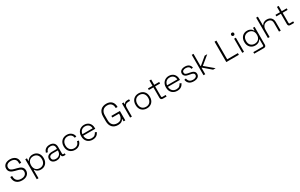

<svg xmlns="http://www.w3.org/2000/svg" viewBox="396 -3113 8939 5712"><g transform="rotate(-30 4865.5 -257.0)"><path d="M315 14Q259 14 211.5 -1Q164 -16 129 -46Q94 -76 74 -122.5Q54 -169 54 -232V-251H118V-232Q118 -183 132.5 -147.5Q147 -112 173.5 -88.5Q200 -65 236 -53.5Q272 -42 315 -42Q403 -42 449.5 -82.5Q496 -123 496 -186Q496 -218 484 -239.5Q472 -261 451 -276.5Q430 -292 400 -302.5Q370 -313 334 -322L270 -338Q227 -349 190.5 -364Q154 -379 127.5 -401Q101 -423 86 -454Q71 -485 71 -528Q71 -571 88 -605.5Q105 -640 135.5 -664Q166 -688 209 -701Q252 -714 303 -714Q354 -714 399 -700.5Q444 -687 477 -660.5Q510 -634 529 -594.5Q548 -555 548 -503V-456H484V-503Q484 -544 470 -573.5Q456 -603 431.5 -621.5Q407 -640 374 -649Q341 -658 303 -658Q266 -658 235.5 -649.5Q205 -641 182.5 -624.5Q160 -608 147.5 -584Q135 -560 135 -528Q135 -497 146 -475.5Q157 -454 177.5 -439Q198 -424 227.5 -413.5Q257 -403 293 -394L357 -378Q398 -368 435 -354Q472 -340 499.5 -318Q527 -296 543.5 -264Q560 -232 560 -186Q560 -140 542.5 -103Q525 -66 493 -40Q461 -14 416 0Q371 14 315 14Z M950 -40Q991 -40 1025.5 -53.5Q1060 -67 1084.5 -93Q1109 -119 1122.5 -156Q1136 -193 1136 -239V-247Q1136 -294 1122.5 -330.5Q1109 -367 1084.5 -393Q1060 -419 1025.5 -432.5Q991 -446 950 -446Q909 -446 874.5 -432.5Q840 -419 815.5 -393Q791 -367 777.5 -330.5Q764 -294 764 -247V-239Q764 -193 777.5 -156Q791 -119 815.5 -93Q840 -67 874.5 -53.5Q909 -40 950 -40ZM764 200H704V-486H762V-397H774Q785 -417 800.5 -435.5Q816 -454 839 -468.5Q862 -483 893 -491.5Q924 -500 964 -500Q1013 -500 1055.5 -482.5Q1098 -465 1129.5 -432.5Q1161 -400 1179.5 -353.5Q1198 -307 1198 -249V-237Q1198 -179 1180 -132.5Q1162 -86 1130.5 -53.5Q1099 -21 1056 -3.5Q1013 14 964 14Q924 14 893 5.5Q862 -3 839.5 -17Q817 -31 801.5 -49Q786 -67 776 -85H764Z M1503 -40Q1581 -40 1628 -86.5Q1675 -133 1675 -218V-230H1498Q1446 -230 1411.5 -207.5Q1377 -185 1377 -138Q1377 -90 1412 -65Q1447 -40 1503 -40ZM1499 14Q1460 14 1427 4Q1394 -6 1369.5 -25Q1345 -44 1331 -72.5Q1317 -101 1317 -137Q1317 -173 1331 -200.5Q1345 -228 1369 -246Q1393 -264 1426 -273Q1459 -282 1497 -282H1675V-321Q1675 -380 1641.5 -413Q1608 -446 1542 -446Q1477 -446 1440 -414.5Q1403 -383 1390 -330L1332 -347Q1341 -379 1357.5 -407Q1374 -435 1400 -455.5Q1426 -476 1461.5 -488Q1497 -500 1542 -500Q1634 -500 1684.5 -452Q1735 -404 1735 -318V-82Q1735 -52 1763 -52H1810V0H1746Q1715 0 1697 -18.5Q1679 -37 1679 -69V-76H1669Q1659 -59 1645.5 -43Q1632 -27 1612 -14Q1592 -1 1564.5 6.5Q1537 14 1499 14Z M2131 14Q2078 14 2033 -3.5Q1988 -21 1955 -54Q1922 -87 1903.5 -133.5Q1885 -180 1885 -238V-248Q1885 -306 1903.5 -352.5Q1922 -399 1955 -432Q1988 -465 2033 -482.5Q2078 -500 2131 -500Q2184 -500 2224 -484.5Q2264 -469 2292.5 -443Q2321 -417 2338 -383.5Q2355 -350 2360 -315L2301 -303Q2297 -332 2285 -358Q2273 -384 2252 -403.5Q2231 -423 2201 -434.5Q2171 -446 2131 -446Q2091 -446 2057 -432Q2023 -418 1998 -392Q1973 -366 1959 -329.5Q1945 -293 1945 -247V-239Q1945 -193 1959 -156.5Q1973 -120 1998 -94Q2023 -68 2057 -54Q2091 -40 2131 -40Q2171 -40 2201 -51Q2231 -62 2252.5 -81.5Q2274 -101 2287 -127Q2300 -153 2305 -183L2364 -171Q2357 -135 2339.5 -102Q2322 -69 2293 -43Q2264 -17 2224 -1.5Q2184 14 2131 14Z M2901 -282Q2897 -361 2850 -403.5Q2803 -446 2729 -446Q2656 -446 2608 -403.5Q2560 -361 2549 -282ZM2736 14Q2680 14 2634 -4.5Q2588 -23 2555.5 -56Q2523 -89 2505.5 -135Q2488 -181 2488 -237V-249Q2488 -305 2506 -351Q2524 -397 2556 -430Q2588 -463 2632.5 -481.5Q2677 -500 2729 -500Q2780 -500 2823 -483.5Q2866 -467 2896.5 -436.5Q2927 -406 2944.5 -362Q2962 -318 2962 -262V-230H2548Q2550 -185 2564.5 -149.5Q2579 -114 2603.5 -89.5Q2628 -65 2662 -52.5Q2696 -40 2736 -40Q2804 -40 2841.5 -71Q2879 -102 2899 -147L2953 -123Q2941 -98 2924 -73.5Q2907 -49 2881.5 -29.5Q2856 -10 2820 2Q2784 14 2736 14Z M3610 14Q3550 14 3501 -4Q3452 -22 3417 -58Q3382 -94 3363 -147.5Q3344 -201 3344 -271V-429Q3344 -499 3363 -552.5Q3382 -606 3417.5 -642Q3453 -678 3503 -696Q3553 -714 3614 -714Q3675 -714 3721 -696.5Q3767 -679 3798 -646.5Q3829 -614 3845 -568Q3861 -522 3861 -465V-460H3797V-467Q3797 -508 3786.5 -542.5Q3776 -577 3753.5 -602.5Q3731 -628 3696.5 -642Q3662 -656 3614 -656Q3516 -656 3462 -597.5Q3408 -539 3408 -431V-269Q3408 -161 3462 -102.5Q3516 -44 3614 -44Q3709 -44 3754 -99Q3799 -154 3799 -247V-267H3568V-323H3861V0H3803V-79H3791Q3782 -61 3768 -44Q3754 -27 3732 -14Q3710 -1 3680.5 6.5Q3651 14 3610 14Z M4027 0V-486H4085V-425H4097Q4111 -458 4138.5 -473Q4166 -488 4215 -488H4272V-432H4208Q4152 -432 4119.5 -401Q4087 -370 4087 -304V0Z M4600 14Q4545 14 4499.5 -4Q4454 -22 4421.5 -55Q4389 -88 4371.5 -134.5Q4354 -181 4354 -237V-249Q4354 -305 4371.5 -351.5Q4389 -398 4421.5 -431Q4454 -464 4499.5 -482Q4545 -500 4600 -500Q4656 -500 4701 -482Q4746 -464 4778.5 -431Q4811 -398 4828.5 -351.5Q4846 -305 4846 -249V-237Q4846 -181 4828.5 -134.5Q4811 -88 4778.5 -55Q4746 -22 4701 -4Q4656 14 4600 14ZM4600 -40Q4643 -40 4677.5 -54Q4712 -68 4736 -94.5Q4760 -121 4773 -157.5Q4786 -194 4786 -239V-247Q4786 -292 4773 -328.5Q4760 -365 4736 -391.5Q4712 -418 4677.5 -432Q4643 -446 4600 -446Q4557 -446 4522.5 -432Q4488 -418 4464 -391.5Q4440 -365 4427 -328.5Q4414 -292 4414 -247V-239Q4414 -194 4427 -157.5Q4440 -121 4464 -94.5Q4488 -68 4522.5 -54Q4557 -40 4600 -40Z M5153 0Q5114 0 5094.5 -20Q5075 -40 5075 -76V-432H4919V-486H5075V-668H5135V-486H5305V-432H5135V-84Q5135 -69 5141.5 -61.5Q5148 -54 5165 -54H5279V0Z M5810 -282Q5806 -361 5759 -403.5Q5712 -446 5638 -446Q5565 -446 5517 -403.5Q5469 -361 5458 -282ZM5645 14Q5589 14 5543 -4.5Q5497 -23 5464.5 -56Q5432 -89 5414.5 -135Q5397 -181 5397 -237V-249Q5397 -305 5415 -351Q5433 -397 5465 -430Q5497 -463 5541.5 -481.5Q5586 -500 5638 -500Q5689 -500 5732 -483.5Q5775 -467 5805.5 -436.5Q5836 -406 5853.5 -362Q5871 -318 5871 -262V-230H5457Q5459 -185 5473.5 -149.5Q5488 -114 5512.5 -89.5Q5537 -65 5571 -52.5Q5605 -40 5645 -40Q5713 -40 5750.5 -71Q5788 -102 5808 -147L5862 -123Q5850 -98 5833 -73.5Q5816 -49 5790.5 -29.5Q5765 -10 5729 2Q5693 14 5645 14Z M6212 14Q6168 14 6129.5 4Q6091 -6 6061 -28Q6031 -50 6011.5 -84.5Q5992 -119 5985 -167L6044 -178Q6050 -138 6065.5 -111.5Q6081 -85 6103.5 -68.5Q6126 -52 6154 -45Q6182 -38 6212 -38Q6272 -38 6308.5 -62Q6345 -86 6345 -130Q6345 -152 6336 -166.5Q6327 -181 6310.5 -191Q6294 -201 6271 -207Q6248 -213 6219 -218L6173 -226Q6138 -232 6108 -242.5Q6078 -253 6056.5 -270Q6035 -287 6022.5 -310.5Q6010 -334 6010 -365Q6010 -428 6059 -464Q6108 -500 6191 -500Q6274 -500 6324 -463Q6374 -426 6388 -354L6332 -342Q6322 -400 6284.5 -424Q6247 -448 6191 -448Q6135 -448 6102.5 -427Q6070 -406 6070 -365Q6070 -324 6100 -306Q6130 -288 6182 -279L6228 -271Q6265 -265 6297.5 -255Q6330 -245 6354 -228.5Q6378 -212 6391.5 -188.5Q6405 -165 6405 -130Q6405 -61 6353 -23.5Q6301 14 6212 14Z M6547 0V-700H6607V-278H6619L6868 -486H6956L6668 -249L6964 0H6877L6619 -219H6607V0Z M7330 0V-700H7394V-58H7762V0Z M7879 0V-486H7939V0ZM7909 -570Q7886 -570 7871.5 -584.5Q7857 -599 7857 -622Q7857 -645 7871.5 -659.5Q7886 -674 7909 -674Q7932 -674 7946.5 -659.5Q7961 -645 7961 -622Q7961 -599 7946.5 -584.5Q7932 -570 7909 -570Z M8339 -48Q8380 -48 8414.5 -61.5Q8449 -75 8473.5 -100Q8498 -125 8511.5 -161Q8525 -197 8525 -243V-251Q8525 -297 8511.5 -333Q8498 -369 8473.5 -394Q8449 -419 8414.5 -432.5Q8380 -446 8339 -446Q8298 -446 8263.5 -432.5Q8229 -419 8204.5 -394Q8180 -369 8166.5 -333Q8153 -297 8153 -251V-243Q8153 -197 8166.5 -161Q8180 -125 8204.5 -100Q8229 -75 8263.5 -61.5Q8298 -48 8339 -48ZM8091 -253Q8091 -310 8109.5 -356Q8128 -402 8159.5 -434Q8191 -466 8233.5 -483Q8276 -500 8325 -500Q8365 -500 8396 -491.5Q8427 -483 8450 -468.5Q8473 -454 8489 -435.5Q8505 -417 8515 -397H8527V-486H8583V124Q8583 160 8564 180Q8545 200 8506 200H8174V146H8494Q8525 146 8525 116V-93H8513Q8503 -75 8487.5 -57Q8472 -39 8449.5 -25Q8427 -11 8396 -2.5Q8365 6 8325 6Q8276 6 8233 -11Q8190 -28 8158.5 -60.5Q8127 -93 8109 -138.5Q8091 -184 8091 -241Z M8759 0V-700H8819V-401H8831Q8840 -419 8854 -435.5Q8868 -452 8889 -465.5Q8910 -479 8939 -487Q8968 -495 9007 -495Q9046 -495 9081.5 -483Q9117 -471 9143.5 -446Q9170 -421 9185.5 -383.5Q9201 -346 9201 -296V0H9141V-292Q9141 -372 9101 -406.5Q9061 -441 8994 -441Q8957 -441 8924.5 -429Q8892 -417 8869 -392Q8846 -367 8832.5 -330Q8819 -293 8819 -243V0Z M9533 0Q9494 0 9474.5 -20Q9455 -40 9455 -76V-432H9299V-486H9455V-668H9515V-486H9685V-432H9515V-84Q9515 -69 9521.5 -61.5Q9528 -54 9545 -54H9659V0Z"/></g></svg>

Font: Space Grotesk Light
Style: Regular
Weight: 300
Designer: Florian Karsten
Foundry: Florian Karsten
Version: Version 2.000